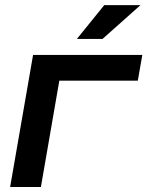

<svg xmlns="http://www.w3.org/2000/svg" viewBox="-20 -748 627 768"><path d="M531.2 -425.3 549.3 -528.3H112.3L20.5 0H143.6L217.3 -425.3ZM397 -727.5 287.6 -592.3H390.1L542 -727.5Z"/></svg>

Font: Roboto Mono SemiBold
Style: Italic
Weight: 600
Italic angle: -10°
Monospace: yes
Designer: Google
Version: Version 3.000